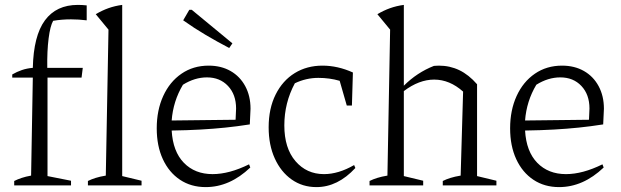

<svg xmlns="http://www.w3.org/2000/svg" viewBox="-20 -757 2534 784"><path d="M30 -440V-453Q49 -464 69.5 -471Q90 -478 114 -480Q117 -611 163.5 -674Q210 -737 298 -737Q315 -737 334 -735V-674Q301 -678 270 -678Q232 -678 197 -672Q185 -651 178.5 -600Q172 -549 173 -480H318L313 -440H174V-38L270 -19V0H38V-18Q52 -25 68.5 -30.5Q85 -36 107 -40L114 -440ZM339 0V-18Q353 -25 370.5 -30.5Q388 -36 412 -40L423 -636L371 -699Q396 -714 422.5 -723.5Q449 -733 479 -737V-38L558 -19V0Z M820 7Q760 7 715 -23Q670 -53 645 -107Q620 -161 620 -233Q620 -307 646.5 -365Q673 -423 721 -456Q769 -489 832 -489Q883 -489 921.5 -467Q960 -445 981.5 -405Q1003 -365 1003 -313L1000 -249Q949 -241 900.5 -236Q852 -231 799 -228Q746 -225 681 -224Q686 -138 731 -92Q776 -46 848 -46Q916 -46 997 -86L1002 -73Q918 7 820 7ZM727 -411Q687 -344 681 -265L942 -268L944 -314Q944 -371 911 -406Q878 -441 825 -441Q775 -441 727 -411ZM916 -561Q868 -586 820.5 -614Q773 -642 728 -674L753 -717H763L929 -580Z M1272 7Q1215 7 1171 -24Q1127 -55 1102 -110Q1077 -165 1077 -237Q1077 -314 1105.5 -371Q1134 -428 1183.5 -458.5Q1233 -489 1297 -489Q1359 -489 1421 -461L1417 -326H1396L1367 -427Q1326 -439 1280 -439Q1230 -439 1184 -417Q1141 -337 1141 -245Q1141 -152 1186.5 -99Q1232 -46 1303 -46Q1362 -46 1426 -83L1431 -71Q1359 7 1272 7Z M1489 0V-18Q1503 -25 1520.5 -30.5Q1538 -36 1562 -40L1573 -636L1521 -699Q1546 -714 1572.5 -723.5Q1599 -733 1629 -737V-407Q1683 -461 1752 -488Q1761 -489 1772 -489Q1817 -489 1855.5 -470.5Q1894 -452 1928 -413V-38L2007 -19V0H1788V-18Q1802 -25 1819.5 -30.5Q1837 -36 1861 -40L1871 -383Q1816 -432 1753 -432Q1691 -432 1629 -385V-38L1708 -19V0Z M2263 7Q2203 7 2158 -23Q2113 -53 2088 -107Q2063 -161 2063 -233Q2063 -307 2089.5 -365Q2116 -423 2164 -456Q2212 -489 2275 -489Q2326 -489 2364.5 -467Q2403 -445 2424.5 -405Q2446 -365 2446 -313L2443 -249Q2392 -241 2343.5 -236Q2295 -231 2242 -228Q2189 -225 2124 -224Q2129 -138 2174 -92Q2219 -46 2291 -46Q2359 -46 2440 -86L2445 -73Q2361 7 2263 7ZM2170 -411Q2130 -344 2124 -265L2385 -268L2387 -314Q2387 -371 2354 -406Q2321 -441 2268 -441Q2218 -441 2170 -411Z"/></svg>

Font: Piazzolla Light
Style: Regular
Weight: 300
Designer: Juan Pablo del Peral
Foundry: Huerta Tipografica
Version: Version 1.330